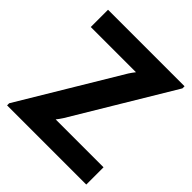

<svg xmlns="http://www.w3.org/2000/svg" viewBox="-190 -834 967 967"><g transform="rotate(45 294.0 -350.0)"><path d="M10 0V-15L328 -545Q339 -562 351 -577H29V-700H574V-685L256 -155Q245 -138 233 -123H574V0Z"/></g></svg>

Font: Cal Sans
Style: Regular
Weight: 400
Designer: Designer Mark Davis DBA MarkFonts
Foundry: Designer Mark Davis DBA MarkFonts
Version: Version 1.000